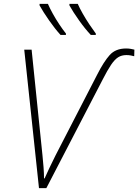

<svg xmlns="http://www.w3.org/2000/svg" viewBox="-20 -970 713 990"><path d="M181 0 105 -714H143L199 -169Q202 -140 204.5 -108Q207 -76 207 -50H210Q221 -75 235 -104.5Q249 -134 266 -168L481 -585Q515 -652 545.5 -686Q576 -720 630 -720Q644 -720 654.5 -718Q665 -716 673 -714L672 -680Q665 -682 654.5 -684Q644 -686 632 -686Q607 -686 589 -674.5Q571 -663 552.5 -635.5Q534 -608 510 -561L219 0ZM448 -790Q418 -822 387.5 -865Q357 -908 338 -942V-950H381Q391 -927 407 -899Q423 -871 441 -844Q459 -817 474 -797V-790ZM292 -790Q263 -822 233 -865Q203 -908 184 -942V-950H227Q237 -927 252.5 -899Q268 -871 286 -844Q304 -817 320 -797V-790Z"/></svg>

Font: Noto Sans Disp ExtLt
Style: Italic
Weight: 200
Italic angle: -12°
Designer: Monotype Design Team
Foundry: Monotype Imaging Inc.
Version: Version 2.000;GOOG;noto-source:20170915:90ef993387c0